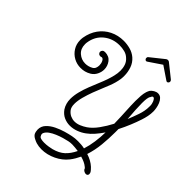

<svg xmlns="http://www.w3.org/2000/svg" viewBox="-326 -1061 1503 1503"><g transform="rotate(45 425.5 -309.5)"><path d="M418 288Q403 288 388.5 286Q374 284 360 280Q346 276 326 265.5Q306 255 297 240Q293 232 290.5 220.5Q288 209 288 199Q288 162 313 135.5Q338 109 375 91Q412 73 450 62Q488 51 514 46Q543 40 576 40Q594 40 612.5 41.5Q631 43 649 47Q664 0 671.5 -53.5Q679 -107 680 -161Q657 -127 631 -97Q605 -67 577 -47Q549 -26 514 -13Q479 0 444 0Q410 0 379 -14Q348 -28 325 -60Q312 -80 305.5 -103Q299 -126 299 -151Q299 -190 310 -233Q321 -276 337.5 -318Q354 -360 370 -398Q386 -436 396 -465Q406 -494 413.5 -525Q421 -556 421 -586Q421 -615 412 -641.5Q403 -668 380 -688Q360 -707 332.5 -714Q305 -721 276 -721Q200 -721 145 -676Q90 -631 79 -554Q78 -549 78 -544Q78 -539 78 -534Q78 -486 110.5 -457.5Q143 -429 186 -429Q202 -429 218 -433Q234 -437 250 -446Q264 -454 269.5 -468Q275 -482 275 -498Q275 -520 266 -538Q257 -556 244 -556Q240 -556 235 -553Q219 -552 211 -559.5Q203 -567 203 -577Q203 -587 210.5 -595Q218 -603 233 -603Q279 -602 302 -571Q325 -540 325 -502Q325 -474 311.5 -446.5Q298 -419 272 -403Q250 -390 228.5 -384.5Q207 -379 185 -379Q143 -379 107.5 -398.5Q72 -418 50 -453Q28 -488 28 -532Q28 -539 28.5 -546Q29 -553 30 -560Q41 -624 74.5 -670.5Q108 -717 160 -743Q212 -769 275 -769Q311 -769 347.5 -759Q384 -749 412 -725Q444 -697 457.5 -657.5Q471 -618 471 -577Q471 -568 470.5 -559Q470 -550 469 -542Q465 -517 458.5 -493.5Q452 -470 443 -447Q435 -425 419.5 -389Q404 -353 388 -310Q372 -267 360.5 -224Q349 -181 349 -146Q349 -109 365 -89Q382 -68 403.5 -58.5Q425 -49 447 -49Q473 -49 498.5 -59.5Q524 -70 548 -86Q586 -112 619.5 -158.5Q653 -205 680 -257Q679 -298 677.5 -336Q676 -374 674 -408Q673 -428 672 -451.5Q671 -475 671 -500Q671 -529 673 -557.5Q675 -586 682 -608Q684 -613 687.5 -622Q691 -631 694 -635Q704 -648 721 -658Q738 -668 755 -668Q776 -668 790.5 -654Q805 -640 813.5 -619Q822 -598 825.5 -577Q829 -556 829 -542Q829 -514 823.5 -487Q818 -460 809 -433Q796 -393 776.5 -345.5Q757 -298 733 -251V-216Q733 -146 726 -75.5Q719 -5 698 60Q753 77 790 111Q795 115 806.5 128.5Q818 142 819 148Q821 156 821 159Q821 169 815 174Q809 179 801 179Q791 179 781 173.5Q771 168 766 159Q764 155 764 153H765Q765 153 753 143Q728 122 679 108Q669 129 657.5 148.5Q646 168 632 186Q596 232 537.5 260Q479 288 418 288ZM728 -357Q745 -398 762.5 -448.5Q780 -499 780 -545Q780 -553 780 -560.5Q780 -568 778 -575Q776 -583 773 -592Q770 -601 765 -608Q758 -621 748 -621Q739 -621 733 -605Q725 -596 722 -575.5Q719 -555 719 -525Q719 -492 721.5 -449.5Q724 -407 728 -357ZM396 236Q421 236 445.5 232Q470 228 480 225Q536 210 570 179Q604 148 629 96Q612 94 595 92Q578 90 563 90Q552 90 541.5 91Q531 92 523 94Q503 98 475.5 106Q448 114 419.5 126Q391 138 369 153.5Q347 169 338 189Q336 193 336 200Q336 210 341 216Q345 228 361 232Q377 236 396 236ZM510 -780Q503 -780 498 -786Q493 -792 493 -799Q493 -810 501 -815L610 -902Q617 -907 625 -907Q635 -907 640 -902L749 -815Q757 -808 757 -799Q757 -792 752 -786Q747 -780 740 -780Q736 -780 730 -784L625 -855L520 -784Q514 -780 510 -780Z"/></g></svg>

Font: Twinkle Star
Style: Regular
Weight: 400
Designer: Robert E. Leuschke
Foundry: Robert E. Leuschke
Version: Version 2.010; ttfautohint (v1.8.3)